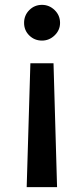

<svg xmlns="http://www.w3.org/2000/svg" viewBox="-20 -520 345 790"><path d="M152.8 -353Q122.1 -353 100.6 -374Q79.1 -395 79.1 -426Q79.1 -457 100.6 -478.5Q122.1 -500 152.8 -500Q182.6 -500 204.8 -478.5Q227.1 -457 227.1 -425.8Q227.1 -396 204.8 -374.5Q182.6 -353 152.8 -353ZM105 -259.8H200.2L214.8 250H89.8Z"/></svg>

Font: Oakes Grotesk
Style: SemiBold Italic
Weight: 600
Designer: Samuel Oakes
Foundry: Samuel Oakes
Version: Version 1.0 | wf-rip DC20170320